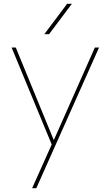

<svg xmlns="http://www.w3.org/2000/svg" viewBox="-20 -770 582 1010"><path d="M238 -590H213L333 -750H358ZM262 -35H264L479 -520H501L171 220H149L252 -10L41 -520H63Z"/></svg>

Font: M PLUS 1p Thin
Style: Regular
Weight: 250
Version: Version 1.062